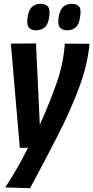

<svg xmlns="http://www.w3.org/2000/svg" viewBox="-20 -775 490 1008"><path d="M320 -546 450 -545Q440 -435 395 -314.5Q350 -194 282.5 -62Q215 70 138 213L8 209Q45 151 74 100.5Q103 50 127 1H84L37 -546L169 -547L189 -120Q239 -231 276.5 -337Q314 -443 320 -546ZM333 -616Q309 -616 296 -629Q283 -642 287 -678Q292 -720 310 -737.5Q328 -755 356 -755Q382 -755 394.5 -741.5Q407 -728 401 -691Q397 -650 379.5 -633Q362 -616 333 -616ZM170 -616Q145 -616 132.5 -629Q120 -642 124 -678Q129 -720 146.5 -737.5Q164 -755 193 -755Q217 -755 230.5 -741.5Q244 -728 239 -691Q234 -649 216 -632.5Q198 -616 170 -616Z"/></svg>

Font: Georama SemiCondensed
Style: Bold Italic
Weight: 700
Width: 4
Italic angle: -9°
Designer: Jean-Baptiste Levee
Foundry: Production Type
Version: Version 1.000